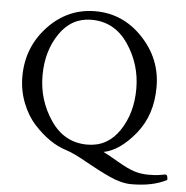

<svg xmlns="http://www.w3.org/2000/svg" viewBox="-54 -704 863 890"><g transform="rotate(5 377.0 -259.0)"><path d="M742.2 74.2Q753.9 74.2 753.9 93.8V98.6Q689.5 132.8 589.8 132.8Q543 132.8 487.8 107.4Q432.6 82 371.6 47.4Q310.5 12.7 272.9 1Q235.4 -10.7 198.2 -36.1Q161.1 -61.5 125 -100.6Q88.9 -139.6 65.9 -197.8Q43 -255.9 43 -320.3Q43 -457 134.3 -554.2Q225.6 -651.4 354.5 -651.4Q483.4 -651.4 575.2 -554.2Q667 -457 667 -326.2Q667 -195.3 595.2 -107.4Q523.4 -19.5 448.2 -4.9Q474.6 7.8 521 35.2Q567.4 62.5 598.6 72.3Q629.9 82 661.6 82Q693.4 82 708 80.1Q722.7 78.1 731.4 76.2Q740.2 74.2 742.2 74.2ZM339.8 -610.4Q247.1 -610.4 191.4 -528.8Q135.7 -447.3 135.7 -333.5Q135.7 -219.7 199.2 -126Q262.7 -32.2 370.1 -32.2Q463.9 -32.2 519 -113.8Q574.2 -195.3 574.2 -309.6Q574.2 -423.8 510.7 -517.1Q447.3 -610.4 339.8 -610.4Z"/></g></svg>

Font: CrimsonText-Roman
Style: Roman
Weight: 400
Version: Version 0.13